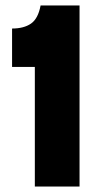

<svg xmlns="http://www.w3.org/2000/svg" viewBox="-20 -680 371 700"><path d="M107 0V-436H24V-576Q67 -576 93 -594Q119 -612 128 -660H270V0Z"/></svg>

Font: Bricolage Grotesque SemiCondensed ExtraBold
Style: Regular
Weight: 800
Width: 4
Designer: Mathieu Triay
Foundry: Atelier Triay
Version: Version 1.001;gftools[0.9.33.dev8+g029e19f]